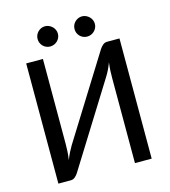

<svg xmlns="http://www.w3.org/2000/svg" viewBox="-117 -896 877 990"><g transform="rotate(-15 321.0 -401.0)"><path d="M71.8 0ZM463.9 -613.8Q470.2 -624 480.5 -632.8Q490.7 -641.6 503.4 -641.6H569.8V0H480.5V-453.1Q480.5 -471.7 481.4 -492.7Q482.4 -513.7 485.4 -536.6Q478 -516.6 469.5 -499.3Q460.9 -481.9 452.6 -468.8L177.7 -27.8Q171.4 -17.6 161.4 -8.8Q151.4 0 138.2 0H71.8V-641.6H161.1V-189Q161.1 -169.4 159.9 -148.2Q158.7 -127 155.3 -103.5Q163.1 -124 171.9 -141.6Q180.7 -159.2 189 -172.9ZM269.5 -747.6Q269.5 -736.3 265.1 -726.6Q260.7 -716.8 253.2 -709.5Q245.6 -702.1 235.6 -698Q225.6 -693.8 214.8 -693.8Q203.6 -693.8 193.8 -698Q184.1 -702.1 176.8 -709.5Q169.4 -716.8 165.3 -726.6Q161.1 -736.3 161.1 -747.6Q161.1 -758.8 165.3 -768.6Q169.4 -778.3 176.8 -785.6Q184.1 -793 193.8 -797.4Q203.6 -801.8 214.8 -801.8Q225.6 -801.8 235.6 -797.4Q245.6 -793 253.2 -785.6Q260.7 -778.3 265.1 -768.6Q269.5 -758.8 269.5 -747.6ZM466.8 -747.6Q466.8 -736.3 462.4 -726.6Q458 -716.8 450.4 -709.5Q442.9 -702.1 432.9 -698Q422.9 -693.8 412.1 -693.8Q400.9 -693.8 391.1 -698Q381.3 -702.1 374 -709.5Q366.7 -716.8 362.5 -726.6Q358.4 -736.3 358.4 -747.6Q358.4 -758.8 362.5 -768.6Q366.7 -778.3 374 -785.6Q381.3 -793 391.1 -797.4Q400.9 -801.8 412.1 -801.8Q422.9 -801.8 432.9 -797.4Q442.9 -793 450.4 -785.6Q458 -778.3 462.4 -768.6Q466.8 -758.8 466.8 -747.6Z"/></g></svg>

Font: Carlito
Style: Regular
Weight: 400
Designer: Lukasz Dziedzic
Foundry: tyPoland Lukasz Dziedzic
Version: Version 1.103; Beta1; all basic design good, some composites